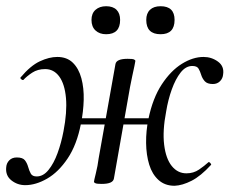

<svg xmlns="http://www.w3.org/2000/svg" viewBox="-32 -583 738 617"><path d="M49 12Q24 12 4.5 -3.5Q-15 -19 -12 -46Q-11 -59 -2 -68Q7 -77 22 -77Q41 -77 48 -68Q55 -59 58.5 -46.5Q62 -34 67 -25Q72 -16 86 -16Q107 -16 124 -37Q141 -58 153 -91Q165 -124 172 -161Q184 -223 180 -268Q176 -313 158.5 -337Q141 -361 113 -361Q89 -361 71.5 -349.5Q54 -338 43 -326Q40 -325 36 -328.5Q32 -332 34 -334Q66 -372 96 -386Q126 -400 152 -400Q183 -400 202 -381.5Q221 -363 229.5 -331.5Q238 -300 237 -262Q236 -224 228 -185Q215 -118 185.5 -74Q156 -30 119.5 -9Q83 12 49 12ZM295 8Q280 8 275 6Q270 4 270 1Q270 -2 276 -26Q282 -50 285 -74L339 -377Q342 -394 378 -394Q394 -394 398.5 -392Q403 -390 403 -387Q403 -385 400 -371Q397 -357 393 -338.5Q389 -320 386 -304L334 -9Q331 8 295 8ZM186 -183 189 -203H489L485 -183ZM529 14Q498 14 477.5 -4.5Q457 -23 447.5 -54Q438 -85 437.5 -123.5Q437 -162 445 -201Q459 -268 488 -312Q517 -356 552.5 -378Q588 -400 622 -400Q648 -400 668.5 -385Q689 -370 685 -344Q684 -331 675 -322Q666 -313 652 -313Q634 -313 626 -322Q618 -331 614.5 -342.5Q611 -354 606 -362.5Q601 -371 586 -371Q565 -371 548.5 -350Q532 -329 520 -295.5Q508 -262 502 -225Q490 -163 495.5 -118Q501 -73 520 -49.5Q539 -26 567 -26Q590 -26 607.5 -38Q625 -50 637 -61Q639 -64 643.5 -59.5Q648 -55 646 -53Q613 -17 583.5 -2Q554 13 529 14ZM309 -473Q288 -473 275 -485Q262 -497 262 -519Q262 -540 275 -551.5Q288 -563 309 -563Q331 -563 342.5 -551.5Q354 -540 354 -519Q354 -473 309 -473ZM484 -473Q438 -473 438 -519Q438 -540 450 -551.5Q462 -563 484 -563Q529 -563 529 -519Q529 -473 484 -473Z"/></svg>

Font: Cormorant Medium
Style: Italic
Weight: 500
Italic angle: -10°
Designer: Christian Thalmann (Catharsis Fonts)
Foundry: Catharsis Fonts
Version: Version 4.000